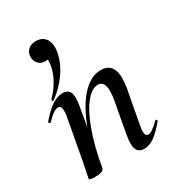

<svg xmlns="http://www.w3.org/2000/svg" viewBox="-163 -761 798 870"><g transform="rotate(-30 236.0 -325.5)"><path d="M89 -386Q86 -386 84 -390Q82 -394 85 -396Q122 -434 141.5 -475.5Q161 -517 161 -553Q161 -573 152 -586L183 -601Q185 -559 148 -559Q125 -559 112 -573.5Q99 -588 99 -608Q99 -631 114 -645.5Q129 -660 156 -660Q184 -660 200.5 -642Q217 -624 217 -591Q217 -574 213 -558Q203 -512 171.5 -467.5Q140 -423 92 -387Q91 -386 89 -386ZM295 -43Q295 -59 300 -89L329 -248Q334 -272 334 -296Q334 -348 299 -348Q268 -348 235.5 -308Q203 -268 175 -191.5Q147 -115 129 -10L113 -11Q132 -128 167 -216Q202 -304 247.5 -351.5Q293 -399 344 -399Q411 -399 411 -318Q411 -299 406 -267L373 -89Q370 -74 370 -63Q370 -38 387 -38Q405 -38 444 -77Q446 -79 447 -79Q450 -79 452.5 -75.5Q455 -72 452 -69Q418 -29 392 -10Q366 9 338 9Q316 9 305.5 -4Q295 -17 295 -43ZM51 1 55 -21Q65 -68 66 -74L107 -297Q109 -306 109 -321Q109 -349 92 -349Q69 -349 30 -307Q29 -306 27 -306Q24 -306 21.5 -309.5Q19 -313 22 -316Q57 -357 85.5 -376Q114 -395 142 -395Q164 -395 174 -383Q184 -371 184 -346Q184 -326 180 -306L129 -10Q124 8 81 8Q51 8 51 1Z"/></g></svg>

Font: Cormorant Garamond SemiBold
Style: Italic
Weight: 600
Italic angle: -10°
Designer: Christian Thalmann (Catharsis Fonts)
Foundry: Catharsis Fonts
Version: Version 4.000